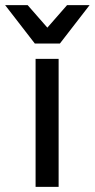

<svg xmlns="http://www.w3.org/2000/svg" viewBox="-56 -730 370 750"><path d="M83 -500H173V0H83ZM-36 -710H52L129 -622L206 -710H294L178 -560H80Z"/></svg>

Font: PT Root UI Web Medium
Style: Regular
Weight: 500
Designer: Vitaly Kuzmin
Foundry: ParaType Ltd.
Version: Version 1.001W